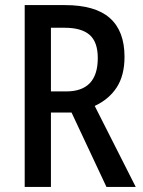

<svg xmlns="http://www.w3.org/2000/svg" viewBox="-20 -734 563 754"><path d="M235 -714Q354 -714 411.5 -663Q469 -612 469 -511Q469 -438 438.5 -391Q408 -344 352 -318L513 0H398L261 -292H180V0H77V-714ZM234 -625H180V-375H240Q364 -375 364 -506Q364 -569 332 -597Q300 -625 234 -625Z"/></svg>

Font: Noto Sans Khmer Condensed Medium
Style: Regular
Weight: 500
Width: 3
Designer: Danh Hong and the Monotype Design Team
Foundry: Monotype Imaging Inc.
Version: Version 2.004; ttfautohint (v1.8.4.7-5d5b)